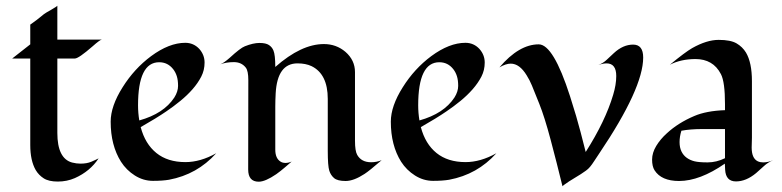

<svg xmlns="http://www.w3.org/2000/svg" viewBox="-20 -629 2750 675"><path d="M22.9 -423.3 86.4 -473.1V-542.5Q112.8 -561 124 -570.8Q135.3 -580.6 143.1 -585Q150.9 -589.4 159.2 -594.2Q180.2 -606.4 181.6 -608.9V-489.7H337.9Q331.5 -489.3 305.7 -466.3Q256.3 -423.3 243.2 -423.3H181.6V-161.6Q181.6 -71.8 233.4 -57.6Q249 -53.7 262.7 -53.7Q285.2 -53.7 300.8 -60.3Q316.4 -66.9 326.7 -72.3Q296.9 -26.9 243.2 -2.9Q215.3 9.3 183.3 9.3Q151.4 9.3 133.8 -2Q116.2 -13.2 105.5 -31.2Q86.4 -64.5 86.4 -119.1V-423.3Z M740.2 -90.3Q673.3 -15.6 574.2 2.9Q551.3 6.8 517.6 6.8Q483.9 6.8 454.1 -12Q424.3 -30.8 405.3 -60.5Q369.1 -118.2 369.1 -201.2Q369.1 -255.9 411.1 -322.3Q452.1 -387.7 511.2 -431.6Q574.7 -478.5 631.3 -478.5Q660.6 -478.5 680.7 -457Q699.2 -436 699.2 -409.2Q699.2 -382.3 687.5 -359.6Q675.8 -336.9 657 -315.4Q638.2 -293.9 614 -274.2Q589.8 -254.4 564.5 -237.3Q528.8 -212.9 474.6 -182.1Q490.2 -123 529.8 -91.1Q569.3 -59.1 631.8 -59.1Q684.6 -59.1 740.2 -90.3ZM592.8 -286.1Q606 -307.1 606 -327.1Q606 -347.2 601.6 -361.1Q597.2 -375 588.9 -385.7Q569.8 -410.2 539.6 -410.2Q465.3 -410.2 465.3 -258.8Q465.3 -231.9 469.7 -205.6Q555.7 -229.5 592.8 -286.1Z M852.5 -33.2 853 -347.2Q853 -379.9 844.2 -391.1Q829.1 -410.6 802.2 -410.6Q775.4 -410.6 754.4 -402.8Q767.1 -407.7 787.6 -425.8Q825.2 -460.4 840.8 -466.3Q870.1 -478 892.3 -478Q914.6 -478 925.5 -470.7Q936.5 -463.4 941.4 -451.2Q947.8 -436 947.8 -393.6Q1039.1 -474.1 1118.7 -474.1Q1162.1 -474.1 1194.3 -446.8Q1228 -417.5 1228 -375.5V-134.3Q1228 -98.1 1235.8 -84.5Q1250.5 -58.6 1284.7 -58.6Q1304.2 -58.6 1321.8 -65.9Q1278.3 -28.3 1261.7 -17.6Q1223.6 7.3 1195.1 7.3Q1166.5 7.3 1154.5 -2.9Q1142.6 -13.2 1137.7 -28.8Q1132.3 -45.9 1132.3 -98.6V-281.2Q1132.3 -368.7 1075.2 -396.5Q1054.7 -406.2 1025.9 -406.2Q955.1 -406.2 949.2 -301.3Q947.8 -274.9 947.8 -253.9V-103Q947.8 -71.8 966.8 -60.5Q973.6 -56.2 983.9 -56.2Q994.1 -56.2 1005.4 -61Q995.1 -52.2 981 -40Q966.8 -27.8 951.2 -16.6Q912.6 9.8 889.6 9.8Q852.5 9.8 852.5 -33.2Z M1725.1 -90.3Q1658.2 -15.6 1559.1 2.9Q1536.1 6.8 1502.4 6.8Q1468.8 6.8 1439 -12Q1409.2 -30.8 1390.1 -60.5Q1354 -118.2 1354 -201.2Q1354 -255.9 1396 -322.3Q1437 -387.7 1496.1 -431.6Q1559.6 -478.5 1616.2 -478.5Q1645.5 -478.5 1665.5 -457Q1684.1 -436 1684.1 -409.2Q1684.1 -382.3 1672.4 -359.6Q1660.6 -336.9 1641.8 -315.4Q1623 -293.9 1598.9 -274.2Q1574.7 -254.4 1549.3 -237.3Q1513.7 -212.9 1459.5 -182.1Q1475.1 -123 1514.6 -91.1Q1554.2 -59.1 1616.7 -59.1Q1669.4 -59.1 1725.1 -90.3ZM1577.6 -286.1Q1590.8 -307.1 1590.8 -327.1Q1590.8 -347.2 1586.4 -361.1Q1582 -375 1573.7 -385.7Q1554.7 -410.2 1524.4 -410.2Q1450.2 -410.2 1450.2 -258.8Q1450.2 -231.9 1454.6 -205.6Q1540.5 -229.5 1577.6 -286.1Z M2241.2 -426.8Q2241.2 -318.8 2086.9 -89.8Q2078.1 -77.1 2069.6 -63.7Q2061 -50.3 2054.4 -42.5Q2047.9 -34.7 2040 -29.1Q2032.2 -23.4 2022 -16.8Q2011.7 -10.3 2000.7 -3.7Q1989.7 2.9 1980.5 8.8Q1958 23.9 1957.5 25.9Q1937.5 -56.2 1916 -137Q1894.5 -217.8 1876 -263.9Q1857.4 -310.1 1849.9 -328.6Q1842.3 -347.2 1831.5 -364.3Q1806.6 -405.3 1775.4 -405.3Q1758.3 -405.3 1735.8 -392.1Q1804.7 -473.1 1874 -473.1Q1925.3 -473.1 1983.9 -291Q2008.3 -214.8 2021.2 -164.3Q2034.2 -113.8 2039.1 -94.7Q2108.4 -203.6 2135.7 -295.9Q2146.5 -331.5 2146.5 -361.8Q2146.5 -406.2 2112.3 -406.2Q2100.1 -406.2 2083.5 -400.4Q2100.1 -406.7 2112.8 -418.7Q2125.5 -430.7 2138.2 -442.4Q2170.4 -472.2 2205.8 -472.2Q2241.2 -472.2 2241.2 -426.8Z M2623.5 -144.5 2622.6 -110.4Q2622.6 -72.3 2644 -62Q2652.3 -58.1 2663.1 -58.1Q2680.2 -58.1 2698.2 -65.9Q2679.7 -58.1 2666 -45.4Q2652.3 -32.7 2638.2 -20.5Q2603 8.8 2567.4 8.8Q2531.7 8.8 2529.3 -32.2Q2528.3 -43 2528.3 -53.7Q2440.4 7.3 2367.2 7.3Q2305.2 7.3 2281.2 -30.3Q2272.5 -43.9 2272.5 -67.9Q2272.5 -91.8 2287.1 -116Q2301.8 -140.1 2324.2 -160.2Q2364.3 -197.3 2420.9 -221.2Q2462.9 -239.3 2528.8 -241.7V-263.2Q2528.8 -340.8 2514.6 -368.2Q2500.5 -395.5 2478 -408.4Q2455.6 -421.4 2425.3 -421.4Q2374 -421.4 2335 -401.4Q2388.7 -445.8 2413.6 -460Q2464.8 -488.8 2506.6 -488.8Q2548.3 -488.8 2569.3 -476.6Q2590.3 -464.4 2602.5 -444.3Q2623.5 -409.2 2623.5 -343.3ZM2528.8 -72.8V-175.3H2449.7Q2407.2 -175.3 2375.5 -169.4Q2369.1 -148.4 2369.1 -129.4Q2369.1 -110.4 2375.7 -96.7Q2382.3 -83 2394 -74.5Q2405.8 -65.9 2421.4 -62Q2437 -58.1 2467.8 -58.1Q2498.5 -58.1 2528.8 -72.8Z"/></svg>

Font: Fondamento
Style: Regular
Weight: 400
Version: Version 1.000